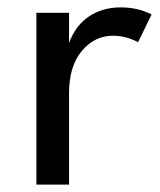

<svg xmlns="http://www.w3.org/2000/svg" viewBox="-20 -500 432 520"><path d="M78.6 0V-465.3H167V-383.8Q185.5 -432.6 222.2 -456.3Q258.8 -480 306.6 -480Q353.5 -480 390.6 -460.9L354 -385.7Q320.3 -403.3 286.1 -403.3Q236.3 -403.3 201.7 -362.1Q167 -320.8 167 -247.6V0Z"/></svg>

Font: Spartan MB Med
Style: Regular
Weight: 500
Designer: Matt Bailey, Mirko Velimirovic
Foundry: Matt Bailey
Version: Version 1.005